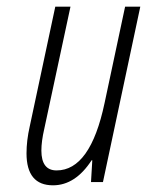

<svg xmlns="http://www.w3.org/2000/svg" viewBox="-20 -550 444 580"><path d="M192.9 -529.8 113.8 -161.1Q105 -123 105 -95.2Q105 -35.2 150.9 -35.2Q252.9 -35.2 295.9 -238.8L357.9 -529.8H403.8L291 0H254.9L258.8 -65.9H256.8Q207.5 9.8 140.1 9.8Q60.1 9.8 60.1 -86.9Q60.1 -125.5 69.8 -168L147 -529.8Z"/></svg>

Font: TypoPRO Open Sans Condensed
Style: Italic
Weight: 300
Width: 3
Italic angle: -12°
Foundry: Ascender Corporation
Version: Version 1.10